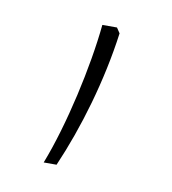

<svg xmlns="http://www.w3.org/2000/svg" viewBox="-43 -155 290 323"><g transform="rotate(10 102.0 6.5)"><path d="M133 -116H108C101 -44 78 60 51 129H73C103 60 128 -25 139 -107Z"/></g></svg>

Font: Noto Sans Sinhala UI Condensed Thin
Style: Regular
Weight: 100
Width: 3
Designer: Jelle Bosma - Monotype Design Team
Foundry: Monotype Imaging Inc.
Version: Version 2.006